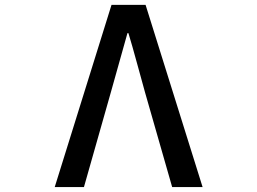

<svg xmlns="http://www.w3.org/2000/svg" viewBox="-20 -756 1040 776"><path d="M201.2 0 430.7 -736.3H568.4L798.8 0H675.8L566.4 -381.8Q557.6 -413.1 535.6 -493.7Q513.7 -574.2 499 -622.1H495.1Q492.2 -612.3 427.7 -381.8L319.3 0Z"/></svg>

Font: Gen Shin Gothic Monospace Medium
Style: Regular
Weight: 500
Designer: [Source Han Sans]
Ryoko NISHIZUKA  (kana & ideographs); Paul D. Hunt (Latin, Greek & Cyrillic); Wenlong ZHANG  (bopomofo
Version: Version 1.002.20150607